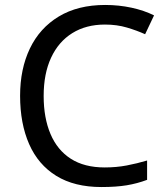

<svg xmlns="http://www.w3.org/2000/svg" viewBox="-20 -744 672 774"><path d="M403 -645Q327 -645 271.5 -610.5Q216 -576 186 -511.5Q156 -447 156 -357Q156 -269 183.5 -204Q211 -139 265.5 -104Q320 -69 402 -69Q449 -69 491 -77Q533 -85 573 -97V-19Q533 -4 490.5 3Q448 10 389 10Q280 10 207 -35Q134 -80 97.5 -163Q61 -246 61 -358Q61 -466 100.5 -548.5Q140 -631 217 -677.5Q294 -724 404 -724Q459 -724 510 -713Q561 -702 601 -682L565 -606Q532 -621 491.5 -633Q451 -645 403 -645Z"/></svg>

Font: Noto Sans Thaana
Style: Regular
Weight: 400
Designer: Monotype Design Team
Foundry: Monotype Imaging Inc.
Version: Version 2.001